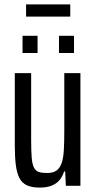

<svg xmlns="http://www.w3.org/2000/svg" viewBox="-20 -841 435 869"><path d="M160 8Q124 8 101.5 -2.5Q79 -13 67.5 -36Q56 -59 51.5 -95Q47 -131 47 -182V-510H121V-209Q121 -158 123.5 -127.5Q126 -97 134 -82Q142 -67 156 -62.5Q170 -58 193 -58Q220 -58 235.5 -69Q251 -80 259 -103Q267 -126 269 -162.5Q271 -199 271 -250V-510H344V0H278L275 -65H270Q263 -42 249 -25.5Q235 -9 213 -0.5Q191 8 160 8ZM82 -601V-679H150V-601ZM247 -601V-679H315V-601ZM98 -766V-821H298V-766Z"/></svg>

Font: Saira ExtraCondensed Medium
Style: Regular
Weight: 500
Width: 2
Designer: Hector Gatti with collaboration of the Omnibus-Type team
Foundry: Omnibus-Type
Version: Version 1.101